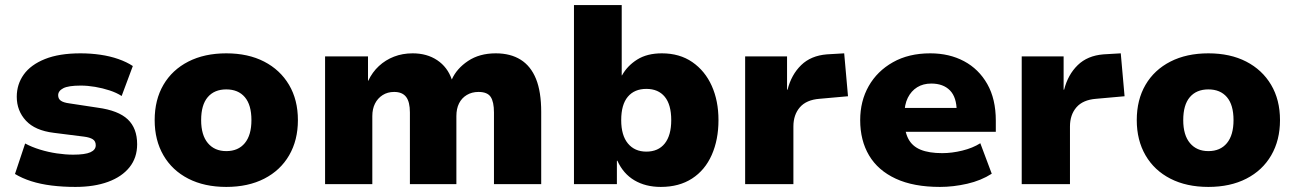

<svg xmlns="http://www.w3.org/2000/svg" viewBox="-20 -725 5101 756"><path d="M277 11Q227 11 183 5.5Q139 0 103 -11.5Q67 -23 39 -40L79 -160Q105 -146 137.5 -136Q170 -126 204 -121Q238 -116 268 -116Q315 -116 336 -125.5Q357 -135 357 -153Q357 -169 345.5 -176.5Q334 -184 311 -187L192 -202Q118 -211 82 -250Q46 -289 46 -344Q46 -393 73.5 -431.5Q101 -470 157 -492.5Q213 -515 297 -515Q337 -515 375 -509.5Q413 -504 446 -492.5Q479 -481 503 -465L459 -347Q439 -360 411.5 -369Q384 -378 354.5 -383Q325 -388 298 -388Q249 -388 229 -377.5Q209 -367 209 -350Q209 -336 219.5 -328.5Q230 -321 253 -318L365 -301Q446 -290 483 -255Q520 -220 520 -157Q520 -104 490 -66.5Q460 -29 405.5 -9Q351 11 277 11Z M871 11Q785 11 721.5 -21.5Q658 -54 623.5 -113.5Q589 -173 589 -252Q589 -332 623.5 -391Q658 -450 721.5 -482.5Q785 -515 871 -515Q957 -515 1020 -482.5Q1083 -450 1118 -391Q1153 -332 1153 -252Q1153 -173 1118.5 -113.5Q1084 -54 1020.5 -21.5Q957 11 871 11ZM871 -130Q918 -130 944 -161.5Q970 -193 970 -252Q970 -312 944 -342.5Q918 -373 871 -373Q824 -373 798 -342.5Q772 -312 772 -252Q772 -193 798.5 -161.5Q825 -130 871 -130Z M1260 0V-503H1429V-407H1430Q1446 -441 1472 -465Q1498 -489 1531.5 -502Q1565 -515 1605 -515Q1661 -515 1701.5 -488Q1742 -461 1759 -412Q1778 -455 1823 -485Q1868 -515 1932 -515Q1990 -515 2030 -490Q2070 -465 2090.5 -414.5Q2111 -364 2111 -284V0H1925V-282Q1925 -324 1912 -343.5Q1899 -363 1864 -363Q1838 -363 1818 -351Q1798 -339 1787.5 -318Q1777 -297 1777 -268V0H1594V-282Q1594 -324 1579 -343.5Q1564 -363 1532 -363Q1506 -363 1486.5 -350.5Q1467 -338 1456.5 -317Q1446 -296 1446 -268V0Z M2582 11Q2522 11 2478 -15Q2434 -41 2411 -92H2409V0H2240V-705H2428V-428H2429Q2450 -466 2489 -490.5Q2528 -515 2586 -515Q2656 -515 2706 -480.5Q2756 -446 2782.5 -387Q2809 -328 2809 -252Q2809 -175 2782.5 -115Q2756 -55 2705 -22Q2654 11 2582 11ZM2525 -128Q2572 -128 2597.5 -160Q2623 -192 2623 -252Q2623 -313 2597.5 -344Q2572 -375 2525 -375Q2478 -375 2452 -344Q2426 -313 2426 -252Q2426 -192 2452.5 -160Q2479 -128 2525 -128Z M2914 0V-503H3079V-372H3081Q3096 -431 3134.5 -468.5Q3173 -506 3236 -511L3304 -515L3319 -346L3207 -336Q3155 -332 3129.5 -302.5Q3104 -273 3104 -227V0Z M3681 11Q3577 11 3507 -21.5Q3437 -54 3402 -113Q3367 -172 3367 -252Q3367 -327 3400.5 -386Q3434 -445 3496 -480Q3558 -515 3643 -515Q3718 -515 3776 -484Q3834 -453 3867.5 -394Q3901 -335 3901 -250V-206H3519V-300H3757L3747 -286Q3747 -342 3720.5 -369Q3694 -396 3647 -396Q3615 -396 3591.5 -381.5Q3568 -367 3554.5 -340Q3541 -313 3541 -273V-256Q3541 -208 3556.5 -178.5Q3572 -149 3605 -135.5Q3638 -122 3690 -122Q3728 -122 3769 -132Q3810 -142 3840 -161L3885 -41Q3843 -14 3788.5 -1.5Q3734 11 3681 11Z M4003 0V-503H4168V-372H4170Q4185 -431 4223.5 -468.5Q4262 -506 4325 -511L4393 -515L4408 -346L4296 -336Q4244 -332 4218.5 -302.5Q4193 -273 4193 -227V0Z M4738 11Q4652 11 4588.5 -21.5Q4525 -54 4490.5 -113.5Q4456 -173 4456 -252Q4456 -332 4490.5 -391Q4525 -450 4588.5 -482.5Q4652 -515 4738 -515Q4824 -515 4887 -482.5Q4950 -450 4985 -391Q5020 -332 5020 -252Q5020 -173 4985.5 -113.5Q4951 -54 4887.5 -21.5Q4824 11 4738 11ZM4738 -130Q4785 -130 4811 -161.5Q4837 -193 4837 -252Q4837 -312 4811 -342.5Q4785 -373 4738 -373Q4691 -373 4665 -342.5Q4639 -312 4639 -252Q4639 -193 4665.5 -161.5Q4692 -130 4738 -130Z"/></svg>

Font: Nunito Sans 8pt Black
Style: Regular
Weight: 900
Version: Version 3.101;gftools[0.9.27]